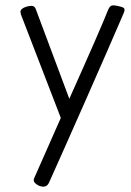

<svg xmlns="http://www.w3.org/2000/svg" viewBox="-20 -692 492 723"><path d="M449 -655Q449 -650 446 -643Q387 -506 304.5 -319Q222 -132 164 -3Q157 11 143 11Q137 11 128 8Q107 -2 107 -14Q107 -18 110 -24L209 -248L59 -637Q57 -645 57 -647Q57 -660 80 -667Q92 -670 98 -670Q111 -670 115 -657L241 -320Q358 -581 388 -657Q392 -665 396 -668.5Q400 -672 407 -672Q410 -672 422 -670Q425 -669 433.5 -667Q442 -665 445.5 -662.5Q449 -660 449 -655Z"/></svg>

Font: Farsan
Style: Regular
Weight: 400
Version: Version 1.001g;PS 1.001;hotconv 1.0.86;makeotf.lib2.5.63406 